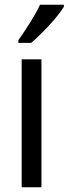

<svg xmlns="http://www.w3.org/2000/svg" viewBox="-20 -786 288 806"><path d="M154 0H71V-537H154ZM248 -757Q235 -736 211 -707.5Q187 -679 159.5 -651.5Q132 -624 111 -606H57V-617Q83 -654 107.5 -693Q132 -732 148 -766H248Z"/></svg>

Font: Noto Sans Thai Cond
Style: Regular
Weight: 400
Width: 3
Designer: Monotype Design Team
Foundry: Monotype Imaging Inc.
Version: Version 2.002; ttfautohint (v1.8.4.7-5d5b)